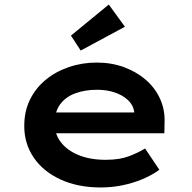

<svg xmlns="http://www.w3.org/2000/svg" viewBox="-20 -817 847 847"><path d="M424 10Q324 10 247.5 -25Q171 -60 129 -121.5Q87 -183 87 -261Q87 -326 112 -377Q137 -428 181 -464.5Q225 -501 283.5 -521Q342 -541 407 -541Q471 -541 526 -521Q581 -501 622 -466Q663 -431 685.5 -382.5Q708 -334 706 -277L705 -229H190L167 -321H588L572 -302V-324Q568 -353 545 -375Q522 -397 486.5 -409Q451 -421 409 -421Q355 -421 312.5 -405.5Q270 -390 245.5 -357Q221 -324 221 -272Q221 -225 249 -189Q277 -153 327.5 -132.5Q378 -112 446 -112Q508 -112 549.5 -128Q591 -144 620 -162L683 -68Q650 -44 608 -26.5Q566 -9 519.5 0.5Q473 10 424 10ZM336 -594 293 -660 460 -797 531 -699Z"/></svg>

Font: Lexend Mega SemiBold
Style: Regular
Weight: 600
Designer: Bonnie Shaver-Troup, Thomas Jockin
Foundry: Lexend
Version: Version 1.007